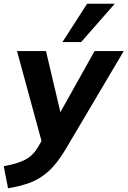

<svg xmlns="http://www.w3.org/2000/svg" viewBox="-61 -780 682 1027"><path d="M0 0ZM-18 227 -41 109Q32 96 73.5 74.5Q115 53 143 6L161 -26L30 -507H185L262 -180L445 -507H601L289 20Q243 97 196.5 138Q150 179 97.5 198Q45 217 -18 227ZM273 -555 405 -760H553L373 -555Z"/></svg>

Font: Winston
Style: Bold Italic
Weight: 700
Italic angle: -9°
Designer: Original fonts by Vernon Adams / Changes by Cristiano Sobral
Foundry: Original fonts by Vernon Adams / Changes by Cristiano Sobral
Version: Version 2.503;July 17, 2020;FontCreator 13.0.0.2655 64-bit